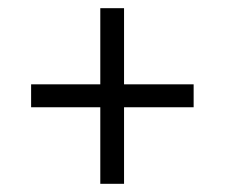

<svg xmlns="http://www.w3.org/2000/svg" viewBox="-20 -592 550 469"><path d="M225 -143H283V-330H453V-386H283V-572H225V-386H56V-330H225Z"/></svg>

Font: Noto Serif Bengali SemiCondensed
Style: Regular
Weight: 400
Width: 4
Designer: Juan Bruce, Universal Thirst, Indian Type Foundry and the Monotype Design Team.
Foundry: Monotype Imaging Inc.
Version: Version 2.003